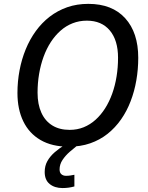

<svg xmlns="http://www.w3.org/2000/svg" viewBox="-20 -745 763 988"><path d="M333.5 9.8Q247.6 9.8 188.7 -24.4Q129.9 -58.6 99.9 -120.6Q69.8 -182.6 69.8 -266.6Q69.8 -326.2 80.6 -383.1Q91.3 -439.9 112.3 -491.2Q133.3 -542.5 164.3 -585.2Q195.3 -627.9 235.8 -659.2Q276.4 -690.4 325.9 -707.8Q375.5 -725.1 434.6 -725.1Q557.1 -725.1 624.3 -651.1Q691.4 -577.1 691.4 -447.3Q691.4 -388.7 681.6 -332Q671.9 -275.4 652.3 -224.4Q632.8 -173.3 603 -130.6Q573.2 -87.9 533.7 -56.4Q494.1 -24.9 444.3 -7.6Q394.5 9.8 333.5 9.8ZM338.4 -76.7Q377.4 -76.7 410.9 -90.3Q444.3 -104 471.9 -128.9Q499.5 -153.8 521 -187.7Q542.5 -221.7 557.4 -263.2Q572.3 -304.7 579.8 -351.3Q587.4 -397.9 587.4 -447.8Q587.4 -537.6 545.2 -588.1Q502.9 -638.7 426.8 -638.7Q387.7 -638.7 353.5 -625.2Q319.3 -611.8 291.3 -586.9Q263.2 -562 241.2 -528.1Q219.2 -494.1 204.1 -452.6Q189 -411.1 181.2 -364.5Q173.3 -317.9 173.3 -268.1Q173.3 -208 192.9 -165Q212.4 -122.1 249.3 -99.4Q286.1 -76.7 338.4 -76.7ZM301.8 222.7Q261.2 222.7 235.6 201.9Q210 181.2 210 140.1Q210 108.4 223.9 83.7Q237.8 59.1 261.7 38.3Q285.6 17.6 315.9 -1L382.3 0Q361.3 16.6 339.1 35.9Q316.9 55.2 301.8 77.9Q286.6 100.6 286.6 127Q286.6 143.6 295.9 151.6Q305.2 159.7 319.8 159.7Q332 159.7 342.5 158Q353 156.2 362.8 154.3V214.4Q349.1 218.3 333.7 220.5Q318.4 222.7 301.8 222.7Z"/></svg>

Font: Open Sans Medium
Style: Italic
Weight: 500
Italic angle: -12°
Designer: Monotype Design Team
Foundry: Monotype Imaging Inc.
Version: Version 3.000